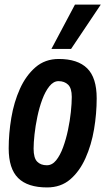

<svg xmlns="http://www.w3.org/2000/svg" viewBox="-20 -810 468 840"><path d="M186 10Q101 10 59.5 -31Q18 -72 18 -161Q18 -226 29.5 -294.5Q41 -363 67 -421Q93 -479 135 -515.5Q177 -552 237 -552Q320 -552 361.5 -511Q403 -470 403 -380Q403 -313 391.5 -244.5Q380 -176 354 -118Q328 -60 287 -25Q246 10 186 10ZM185 -87Q208 -87 225.5 -108.5Q243 -130 256 -165.5Q269 -201 277.5 -241.5Q286 -282 290 -320Q294 -358 294 -386Q294 -424 278 -439.5Q262 -455 236 -455Q214 -455 196 -432.5Q178 -410 165 -375Q152 -340 143.5 -299.5Q135 -259 131 -222Q127 -185 127 -160Q127 -119 142.5 -103Q158 -87 185 -87ZM205 -596 308 -790H421L291 -596Z"/></svg>

Font: Georama SemiCondensed SemiBold
Style: Italic
Weight: 600
Width: 4
Italic angle: -9°
Designer: Jean-Baptiste Levee
Foundry: Production Type
Version: Version 1.000